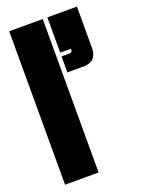

<svg xmlns="http://www.w3.org/2000/svg" viewBox="-135 -761 604 823"><g transform="rotate(-20 166.5 -350.0)"><path d="M168 0V-700H15V0ZM189 -539H238C238 -528 237 -522 223 -522H189V-449H263C303 -449 324 -471 324 -511V-700H189Z"/></g></svg>

Font: Queering Heavy
Style: Bold
Weight: 900
Designer: Adam Naccarato
Foundry: adamnac
Version: Version 2.000;hotconv 1.0.109;makeotfexe 2.5.65596